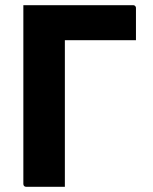

<svg xmlns="http://www.w3.org/2000/svg" viewBox="-20 -720 590 740"><path d="M230 0Q193 0 155.5 0Q118 0 81 0Q76 0 73 -3Q70 -6 70 -11Q70 -91 70 -178.5Q70 -266 70 -355.5Q70 -445 70 -533Q70 -621 70 -700L242 -623L230 -593Q230 -564 230 -532.5Q230 -501 230 -475Q230 -412 230 -352Q230 -292 230 -230Q230 -168 230 -98Q230 -71 230 -46Q230 -21 230 0ZM504 -565H201Q160 -565 133 -581.5Q106 -598 90.5 -628Q75 -658 70 -700H493Q497 -700 499 -698.5Q501 -697 502.5 -695Q504 -693 504 -689Q504 -655 504 -627.5Q504 -600 504 -565Z"/></svg>

Font: Recursive ExtraBold
Style: Regular
Weight: 800
Version: Version 1.085